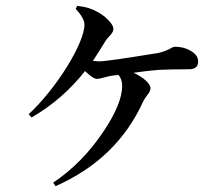

<svg xmlns="http://www.w3.org/2000/svg" viewBox="-20 -596 707 657"><path d="M170 41C311 -21 411 -118 471 -251C473 -255 477 -261 482 -268C491 -279 495 -287 495 -294C495 -310 470 -332 437 -347C459 -350 488 -354 525 -357C549 -358 583 -359 627 -359C648 -359 658 -368 658 -386C658 -401 649 -413 631 -423C615 -432 598 -436 579 -436C575 -436 569 -434 561 -429C548 -422 535 -418 523 -415C520 -414 513 -413 504 -412C400 -395 338 -386 318 -386C314 -386 307 -387 298 -388C308 -403 322 -425 341 -456C344 -461 349 -466 355 -473C364 -482 368 -490 368 -497C368 -506 362 -516 349 -529C338 -540 326 -549 312 -556C295 -566 273 -573 244 -576L239 -566C259 -544 269 -526 269 -512C269 -448 173 -293 78 -205L88 -194C159 -235 220 -288 271 -353C289 -335 303 -326 312 -326C317 -326 326 -328 337 -331C346 -334 353 -335 358 -336C361 -337 365 -337 371 -338C377 -339 382 -339 385 -340C394 -330 398 -317 398 -302C398 -262 377 -210 334 -146C286 -74 229 -16 162 29Z"/></svg>

Font: AllPunType SemiBold
Style: Regular
Weight: 600
Version: 1.0